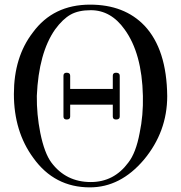

<svg xmlns="http://www.w3.org/2000/svg" viewBox="-20 -787 782 829"><path d="M702 -372Q702 -218 601 -97Q500 22 368 22Q215 22 124 -105Q40 -219 40 -381Q40 -541 122 -647Q210 -767 369 -767Q517 -767 604 -676Q700 -574 702 -372ZM597 -373Q593 -557 518 -660Q459 -743 372 -743Q319 -743 285 -724Q251 -705 218 -660Q147 -559 139 -373Q138 -294 154 -213Q172 -125 202 -85Q265 -1 372 -1Q472 -1 534 -85Q567 -127 583 -213Q599 -289 597 -373ZM497 -460V-284Q497 -271 481 -271Q467 -271 467 -284V-335H283V-284Q283 -271 268 -271Q254 -271 254 -284V-460Q254 -473 268 -473Q283 -473 283 -460V-403H467V-460Q467 -473 481 -473Q497 -473 497 -460Z"/></svg>

Font: GFS Gazis
Style: Regular
Weight: 400
Designer: George Matthiopoulos
Foundry: George Matthiopoulos
Version: Version 1.0